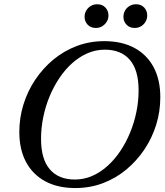

<svg xmlns="http://www.w3.org/2000/svg" viewBox="-20 -894 796 924"><path d="M177.5 -226Q177.5 -128 219.8 -79Q262 -30 340 -30Q384 -30 423.5 -47.2Q463 -64.5 497.2 -95.2Q531.5 -126 559 -167Q586.5 -208 606.2 -256Q626 -304 636.5 -355.8Q647 -407.5 647 -459Q647 -557 604.8 -606Q562.5 -655 484.5 -655Q441 -655 401.2 -637.8Q361.5 -620.5 327.2 -589.8Q293 -559 265.5 -518Q238 -477 218.2 -429Q198.5 -381 188 -329.2Q177.5 -277.5 177.5 -226ZM751.5 -426Q751.5 -358 731.8 -294Q712 -230 675 -174.8Q638 -119.5 587.2 -77.5Q536.5 -35.5 474.5 -12.2Q412.5 11 342.5 11Q258 11 197.8 -21.5Q137.5 -54 105.2 -114.5Q73 -175 73 -259Q73 -327 92.8 -391Q112.5 -455 149.5 -510.2Q186.5 -565.5 237.2 -607.5Q288 -649.5 350 -672.8Q412 -696 482 -696Q566.5 -696 626.8 -663.5Q687 -631 719.2 -570.8Q751.5 -510.5 751.5 -426ZM441 -759.5Q416.5 -759.5 401.8 -775.2Q387 -791 387 -813Q387 -829.5 395 -843.2Q403 -857 416.8 -865.2Q430.5 -873.5 448 -873.5Q472.5 -873.5 487.2 -857.8Q502 -842 502 -820Q502 -803.5 494 -790Q486 -776.5 472.5 -768Q459 -759.5 441 -759.5ZM628 -759.5Q603.5 -759.5 588.8 -775.2Q574 -791 574 -813Q574 -829.5 581.8 -843.2Q589.5 -857 603.5 -865.2Q617.5 -873.5 634.5 -873.5Q659 -873.5 673.8 -857.8Q688.5 -842 688.5 -820Q688.5 -803.5 680.8 -790Q673 -776.5 659.5 -768Q646 -759.5 628 -759.5Z"/></svg>

Font: Newsreader 36pt Medium
Style: Italic
Weight: 500
Italic angle: -17°
Designer: Hugues Gentile
Foundry: Production Type
Version: Version 1.003